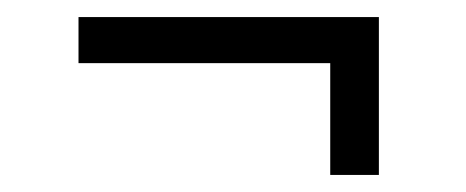

<svg xmlns="http://www.w3.org/2000/svg" viewBox="-20 -452 546 225"><path d="M367 -247V-378H72V-432H424V-247Z"/></svg>

Font: Archivo Condensed ExtraLight
Style: Regular
Weight: 250
Width: 3
Designer: Hector Gatti
Foundry: Omnibus-Type
Version: Version 2.001